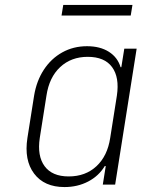

<svg xmlns="http://www.w3.org/2000/svg" viewBox="-20 -747 640 777"><path d="M241 10Q159 10 118 -44.5Q77 -99 91 -189L118 -360Q128 -420 157.5 -465Q187 -510 232 -535Q277 -560 332 -560Q385 -560 420.5 -537.5Q456 -515 468 -475H471L483 -550H533L446 0H396L408 -75H404Q380 -35 337 -12.5Q294 10 241 10ZM258 -33Q326 -33 370.5 -74.5Q415 -116 426 -189L453 -360Q464 -434 433.5 -475.5Q403 -517 335 -517Q268 -517 223.5 -475.5Q179 -434 168 -360L141 -189Q130 -116 160.5 -74.5Q191 -33 258 -33ZM229 -684 236 -727H516L509 -684Z"/></svg>

Font: NKDuy Mono Thin
Style: Italic
Weight: 100
Italic angle: -9°
Monospace: yes
Designer: NKDuy
Foundry: NKDuy
Version: Version 2.251; ttfautohint (v1.8.4.7-5d5b)